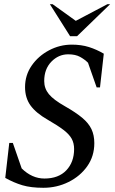

<svg xmlns="http://www.w3.org/2000/svg" viewBox="-20 -882 544 912"><path d="M186 10Q127 10 86.5 -2Q46 -14 5 -37L24 -203H41L83 -82Q132 -34 191 -34Q258 -34 295 -73Q332 -112 332 -174Q332 -202 320.5 -223Q309 -244 281.5 -265Q254 -286 207 -313Q151 -345 125 -381Q99 -417 99 -468Q99 -525 130.5 -570.5Q162 -616 213 -643Q264 -670 321 -670Q366 -670 402.5 -658.5Q439 -647 473 -627L455 -467H439L398 -584Q382 -600 360 -612Q338 -624 304 -624Q258 -624 224 -589Q190 -554 190 -497Q190 -462 212 -435Q234 -408 289 -377Q340 -348 370.5 -322.5Q401 -297 414.5 -268.5Q428 -240 428 -202Q428 -140 394.5 -92.5Q361 -45 305.5 -17.5Q250 10 186 10ZM313 -710 217 -862H230L340 -783L490 -862H503L346 -710Z"/></svg>

Font: Spectral Medium
Style: Italic
Weight: 500
Italic angle: -10°
Designer: Jean-Baptiste Levee
Foundry: Production Type
Version: Version 2.001